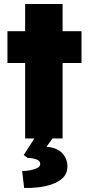

<svg xmlns="http://www.w3.org/2000/svg" viewBox="-20 -688 445 954"><path d="M105 0V-375H17V-533H105V-668H291V-533H385V-375H291V0ZM100 246 90 162Q109 162 130 158Q151 154 165.5 146.5Q180 139 180 127Q180 111 161 104Q142 97 118 97L98 82L166 -24H258L211 41Q264 46 289.5 73.5Q315 101 315 139Q315 172 295 193Q275 214 242.5 226Q210 238 172.5 242.5Q135 247 100 246Z"/></svg>

Font: Lexend Deca ExtraBold
Style: Regular
Weight: 800
Designer: Bonnie Shaver-Troup, Thomas Jockin
Foundry: Lexend
Version: Version 1.008; ttfautohint (v1.8.4.7-5d5b)